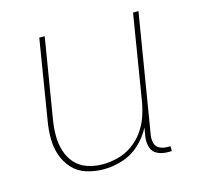

<svg xmlns="http://www.w3.org/2000/svg" viewBox="-84 -620 745 718"><g transform="rotate(-15 288.0 -261.0)"><path d="M233 8Q269 8 306 -3.5Q343 -15 372.5 -42Q402 -69 420 -104L414 -68Q411 -48 417 -28.5Q423 -9 441 -0.5Q459 8 480 8H496V-11H483Q468 -11 454.5 -17.5Q441 -24 437 -38.5Q433 -53 435 -68L511 -530H490L436 -199Q431 -170 421 -141.5Q411 -113 392.5 -87.5Q374 -62 348 -44Q322 -26 292.5 -18.5Q263 -11 234 -11Q204 -11 175.5 -20.5Q147 -30 128 -51.5Q109 -73 100.5 -101Q92 -129 92 -159.5Q92 -190 97 -220L148 -530H127L77 -223Q71 -189 71 -155Q71 -121 81.5 -90Q92 -59 113.5 -35.5Q135 -12 167 -2Q199 8 233 8Z"/></g></svg>

Font: Iosevka Sparkle Thin
Style: Italic
Weight: 100
Italic angle: -9°
Designer: Belleve Invis
Foundry: Belleve Invis
Version: Version 4.5.0; ttfautohint (v1.8.3)